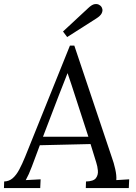

<svg xmlns="http://www.w3.org/2000/svg" viewBox="-34 -949 685 969"><path d="M341 -719 532 -150Q540 -129 547.5 -96Q555 -63 553 -40L618 -44L616 0H399L400 -33Q438 -34 450 -50Q462 -66 460 -88Q458 -110 452 -128L423 -222L167 -216L127 -109Q118 -85 111.5 -71Q105 -57 96 -40L171 -44L169 0H-14L-13 -33Q12 -34 30 -49.5Q48 -65 63 -93Q78 -121 93 -158L319 -719ZM307 -580Q296 -552 285 -524Q274 -496 263 -468L183 -259H412L347 -459Q337 -489 327.5 -519Q318 -549 307 -580ZM305 -762 284 -790 411 -908Q430 -926 443.5 -928Q457 -930 465.5 -925Q474 -920 476 -917Q480 -913 482.5 -903.5Q485 -894 479 -881.5Q473 -869 451 -855Z"/></svg>

Font: Lora
Style: Italic
Weight: 400
Italic angle: -3°
Designer: Olga Karpushina, Alexei Vanyashin (Cyrillic)
Foundry: Cyreal
Version: Version 3.008